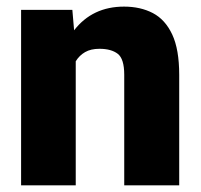

<svg xmlns="http://www.w3.org/2000/svg" viewBox="-20 -558 604 578"><path d="M279.3 -411.1Q253.4 -411.1 236.1 -401.1Q218.8 -391.1 208 -373.5V0H43.5V-528.3H197.8L203.1 -466.8Q258.3 -538.1 353.5 -538.1Q402.8 -538.1 440.2 -518.6Q477.5 -499 498.5 -454.1Q519.5 -409.2 519.5 -332.5V0H354V-333Q354 -380.9 334.5 -396Q314.9 -411.1 279.3 -411.1Z"/></svg>

Font: Vazirmatn FD Black
Style: Regular
Weight: 900
Designer: Saber Rastikerdar
Foundry: Saber Rastikerdar
Version: Version 33.003